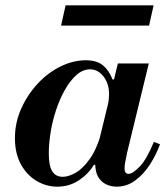

<svg xmlns="http://www.w3.org/2000/svg" viewBox="-20 -688 620 720"><path d="M195 12Q153 12 116.5 -10Q80 -32 58 -72.5Q36 -113 36 -170Q36 -228 59.5 -280.5Q83 -333 121 -374Q159 -415 206.5 -438.5Q254 -462 302 -462Q343 -462 366 -443Q389 -424 402 -390H408L386 -299Q387 -309 388 -317.5Q389 -326 389 -334Q389 -375 368 -401.5Q347 -428 318 -428Q291 -428 267.5 -407.5Q244 -387 224.5 -353Q205 -319 191 -277.5Q177 -236 170 -193Q163 -150 163 -112Q163 -66 176 -45.5Q189 -25 215 -25Q237 -25 263.5 -40Q290 -55 316 -91Q342 -127 360 -189L338 -70H332Q312 -36 276 -12Q240 12 195 12ZM417 12Q396 12 377.5 3Q359 -6 348 -25Q337 -44 337 -76Q337 -89 340 -106Q343 -123 350 -154L422 -450H538L457 -117Q452 -95 449.5 -80Q447 -65 447 -57Q447 -36 462 -36Q478 -36 504.5 -64Q531 -92 557 -156L580 -147Q566 -108 542.5 -71.5Q519 -35 487.5 -11.5Q456 12 417 12ZM209 -592 226 -668H556L539 -592Z"/></svg>

Font: Libre Bodoni Medium
Style: Italic
Weight: 500
Italic angle: -13°
Designer: Pablo Impallari, Rodrigo Fuenzalida
Foundry: Impallari Type
Version: Version 2.005;gftools[0.9.23]